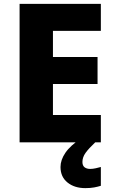

<svg xmlns="http://www.w3.org/2000/svg" viewBox="-20 -734 590 990"><path d="M500 0H81V-714H500V-575H253V-440H483V-301H253V-141H500ZM405 101Q405 120 416 128.5Q427 137 445 137Q458 137 474 133.5Q490 130 500 127V224Q484 229 465 232.5Q446 236 420 236Q364 236 328 207Q292 178 292 127Q292 91 317 54Q342 17 401 -23L471 0Q437 32 421 54.5Q405 77 405 101Z"/></svg>

Font: Noto Sans Georgian ExtraBold
Style: Regular
Weight: 800
Designer: Monotype Design Team, Akaki Razmadze
Foundry: Google LLC
Version: Version 2.005; ttfautohint (v1.8.4.7-5d5b)